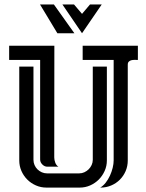

<svg xmlns="http://www.w3.org/2000/svg" viewBox="-20 -849 664 871"><path d="M67.4 -546.9H131.8V-124Q131.8 -111.3 136.7 -100.1Q141.6 -88.9 150.1 -80.6Q158.7 -72.3 169.7 -67.4Q180.7 -62.5 193.4 -62.5H339.4Q351.6 -62.5 362.8 -67.6Q374 -72.8 382.3 -81.1Q390.6 -89.4 395.8 -100.6Q400.9 -111.8 400.9 -124V-546.9H464.8V-121.1Q464.8 -96.2 454.8 -73.7Q444.8 -51.3 428 -34.4Q411.1 -17.6 388.9 -7.8Q366.7 2 341.8 2H190.4Q165.5 2 143.1 -7.8Q120.6 -17.6 103.8 -34.4Q86.9 -51.3 77.1 -73.7Q67.4 -96.2 67.4 -121.1ZM605.5 -577.1Q599.1 -577.1 591.3 -577.4Q583.5 -577.6 576.4 -575.9Q569.3 -574.2 564.5 -569.6Q559.6 -564.9 559.6 -555.7V-121.1Q559.6 -95.2 550 -73Q540.5 -50.8 523.7 -33.9Q506.8 -17.1 484.4 -7.6Q461.9 2 436.5 2H434.6Q448.2 -5.9 459.5 -20.3Q470.7 -34.7 478.8 -52.2Q486.8 -69.8 491.2 -87.9Q495.6 -106 495.6 -121.1V-577.1H355V-641.6H605.5ZM194.8 -92.8Q182.1 -92.8 172.1 -102.8Q162.1 -112.8 162.1 -125.5V-577.1H21.5V-641.6H226.6L226.1 -134.8Q226.1 -123.5 230.7 -111.1Q235.4 -98.6 245.1 -92.8ZM441.4 -828.6 352.1 -698.2 263.2 -828.6H315.9L352.1 -786.1L388.2 -828.6ZM240.2 -698.2 161.6 -828.6H224.6L317.4 -698.2Z"/></svg>

Font: Isar CAT
Style: Regular
Weight: 400
Designer: Digitized by Peter Wiegel
Foundry: CAT-Fonts, Peter Wiegel
Version: Version 1.000; ttfautohint (v1.3)